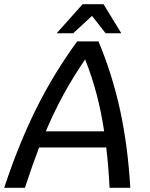

<svg xmlns="http://www.w3.org/2000/svg" viewBox="-62 -898 715 918"><path d="M446 -193H125Q96 -118 57 0H-42Q27 -209 111 -378Q195 -547 307 -700H409Q475 -542 512 -372.5Q549 -203 561 0H462Q456 -112 446 -193ZM436 -270Q409 -454 345 -614Q233 -451 157 -270ZM333 -878H433L518 -739H443L378 -822L288 -739H209Z"/></svg>

Font: Krub Medium
Style: Italic
Weight: 500
Italic angle: -8°
Designer: Ekaluck Peanpanawate
Foundry: Cadson Demak Co.,Ltd.
Version: Version 1.000; ttfautohint (v1.6)